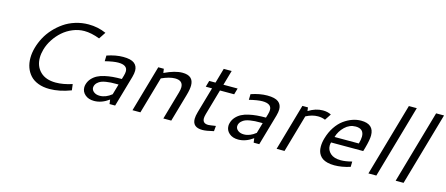

<svg xmlns="http://www.w3.org/2000/svg" viewBox="-49 -1301 4360 1875"><g transform="rotate(15 2131.5 -364.0)"><path d="M681.6 -698.7Q776.4 -698.7 859.9 -661.6L814.5 -592.8Q729 -625.5 658.2 -625.5Q599.6 -625.5 543 -602.3Q486.3 -579.1 442.1 -540.3Q397.9 -501.5 365.2 -451.4Q332.5 -401.4 316.9 -346.7Q304.2 -301.8 304.2 -262.2Q304.2 -174.8 359.6 -120.6Q415 -66.4 516.1 -66.4Q591.3 -66.4 681.2 -95.7L689 -34.2Q574.2 9.8 473.1 9.8Q407.7 9.8 357.7 -9.5Q307.6 -28.8 277.1 -62.7Q246.6 -96.7 231.2 -140.1Q215.8 -183.6 215.8 -234.9Q215.8 -286.1 231 -340.3Q246.1 -394.5 273.7 -446.3Q301.3 -498 343 -543.7Q384.8 -589.4 435.1 -624Q485.4 -658.7 549.3 -678.7Q613.3 -698.7 681.6 -698.7Z M1089.8 -479.5Q1168 -479.5 1202.1 -453.1Q1236.3 -426.8 1236.3 -378.4Q1236.3 -351.6 1226.1 -314.5L1135.7 0H1079.1L1073.2 -43.9Q1000 9.8 924.3 9.8Q867.2 9.8 832.8 -20.3Q798.3 -50.3 798.3 -94.7Q798.3 -109.4 802.7 -125Q812.5 -159.7 835.7 -185.3Q858.9 -210.9 888.9 -226.6Q918.9 -242.2 960 -251.5Q1001 -260.7 1041.5 -264.2Q1082 -267.6 1131.8 -267.6L1142.6 -304.2Q1150.4 -330.6 1150.4 -349.6Q1150.4 -413.1 1057.6 -413.1Q1010.7 -413.1 925.3 -392.1L926.8 -449.7Q1014.2 -479.5 1089.8 -479.5ZM1114.7 -207H1085.4Q1058.1 -207 1037.8 -206.1Q1017.6 -205.1 989.5 -200.7Q961.4 -196.3 942.1 -188.5Q922.9 -180.7 906.2 -165.3Q889.6 -149.9 883.8 -128.9Q881.8 -122.6 881.8 -114.3Q881.8 -88.9 905 -71Q928.2 -53.2 964.4 -53.2Q1025.9 -53.2 1084 -100.6Z M1445.8 -470.2H1502L1507.8 -429.2Q1613.8 -480 1689 -480Q1801.3 -480 1801.3 -380.9Q1801.3 -341.3 1783.7 -280.8L1703.1 0H1623L1704.6 -284.7Q1713.9 -317.9 1713.9 -338.4Q1713.9 -407.7 1633.3 -407.7Q1577.6 -407.7 1497.6 -371.6L1391.1 0H1311Z M2132.8 -8.3Q2057.6 9.8 2019.5 9.8Q1919.4 9.8 1919.4 -76.2Q1919.4 -105 1931.6 -147.5L2006.3 -407.2H1942.9L1960.9 -470.2H2024.4L2067.4 -620.6H2147.5L2104.5 -470.2H2248L2230 -407.2H2086.4L2012.7 -149.4Q2004.9 -120.6 2004.9 -104.5Q2004.9 -52.7 2062 -52.7Q2075.7 -52.7 2137.7 -62.5Z M2546.9 -479.5Q2625 -479.5 2659.2 -453.1Q2693.4 -426.8 2693.4 -378.4Q2693.4 -351.6 2683.1 -314.5L2592.8 0H2536.1L2530.3 -43.9Q2457 9.8 2381.3 9.8Q2324.2 9.8 2289.8 -20.3Q2255.4 -50.3 2255.4 -94.7Q2255.4 -109.4 2259.8 -125Q2269.5 -159.7 2292.7 -185.3Q2315.9 -210.9 2345.9 -226.6Q2376 -242.2 2417 -251.5Q2458 -260.7 2498.5 -264.2Q2539.1 -267.6 2588.9 -267.6L2599.6 -304.2Q2607.4 -330.6 2607.4 -349.6Q2607.4 -413.1 2514.6 -413.1Q2467.8 -413.1 2382.3 -392.1L2383.8 -449.7Q2471.2 -479.5 2546.9 -479.5ZM2571.8 -207H2542.5Q2515.1 -207 2494.9 -206.1Q2474.6 -205.1 2446.5 -200.7Q2418.5 -196.3 2399.2 -188.5Q2379.9 -180.7 2363.3 -165.3Q2346.7 -149.9 2340.8 -128.9Q2338.9 -122.6 2338.9 -114.3Q2338.9 -88.9 2362.1 -71Q2385.3 -53.2 2421.4 -53.2Q2482.9 -53.2 2541 -100.6Z M2963.9 -434.1Q3036.1 -479.5 3108.4 -479.5Q3157.7 -479.5 3192.9 -460.4L3150.9 -397Q3117.2 -411.1 3077.6 -411.1Q3018.1 -411.1 2956.5 -378.4L2848.1 0H2768.1L2902.8 -470.2H2959Z M3495.1 -479.5Q3625.5 -479.5 3625.5 -364.3Q3625.5 -319.8 3601.6 -234.9L3590.8 -197.8H3265.6Q3260.7 -179.7 3260.7 -165Q3260.7 -118.7 3296.6 -86.4Q3332.5 -54.2 3401.4 -54.2Q3449.7 -54.2 3513.7 -71.3L3512.7 -17.1Q3427.7 9.8 3353 9.8Q3314 9.8 3283.7 2.2Q3253.4 -5.4 3234.1 -18.3Q3214.8 -31.2 3202.1 -50Q3189.5 -68.8 3184.3 -89.4Q3179.2 -109.9 3179.2 -134.3Q3179.2 -174.8 3192.4 -219.7Q3211.4 -285.6 3245.8 -336.9Q3280.3 -388.2 3322 -418.5Q3363.8 -448.7 3407.7 -464.1Q3451.7 -479.5 3495.1 -479.5ZM3458.5 -410.2Q3397 -410.2 3349.6 -364.7Q3302.2 -319.3 3284.7 -258.3H3530.3Q3542.5 -300.8 3542.5 -330.6Q3542.5 -410.2 3458.5 -410.2Z M3907.7 -737.8H3987.8L3776.4 0H3696.3Z M4183.1 -737.8H4263.2L4051.8 0H3971.7Z"/></g></svg>

Font: Cantarell
Style: Italic
Weight: 400
Italic angle: -16°
Designer: Dave Crossland
Version: Version 1.004